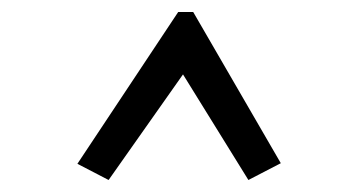

<svg xmlns="http://www.w3.org/2000/svg" viewBox="-20 -643 603 320"><path d="M161 -343 109 -370 277 -623H302L448 -371L394 -343L285 -519Z"/></svg>

Font: Inconsolata SemiExpanded
Style: Regular
Weight: 400
Width: 6
Monospace: yes
Designer: Raph Levien, Cyreal, Brenton Simpson
Foundry: Raph Levien, Cyreal, Google
Version: Version 3.100; ttfautohint (v1.8.4.7-5d5b)